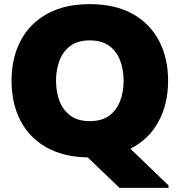

<svg xmlns="http://www.w3.org/2000/svg" viewBox="-20 -752 872 932"><path d="M36 -360Q36 -470 80 -554Q124 -638 209 -685Q294 -732 416 -732Q538 -732 623 -685Q708 -638 752 -554Q796 -470 796 -360Q796 -247 749 -161Q702 -75 613 -30L798 148V160H560L406 12Q287 10 204.5 -37Q122 -84 79 -167Q36 -250 36 -360ZM252 -360Q252 -306 269 -261.5Q286 -217 322 -190.5Q358 -164 416 -164Q474 -164 510 -190.5Q546 -217 563 -261.5Q580 -306 580 -360Q580 -414 563 -458.5Q546 -503 510 -529.5Q474 -556 416 -556Q358 -556 322 -529.5Q286 -503 269 -458.5Q252 -414 252 -360Z"/></svg>

Font: Kufam Black
Style: Regular
Weight: 900
Designer: Wael Morcos, Artur Schmal
Foundry: Original Type
Version: Version 1.301; ttfautohint (v1.8.3)